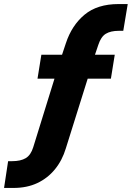

<svg xmlns="http://www.w3.org/2000/svg" viewBox="-76 -736 650 947"><path d="M-56 191 -36 59H-17Q26 59 51 44Q76 29 88 -10L202 -378L223 -348H109L128 -466H262L222 -442L249 -523Q278 -611 341 -663.5Q404 -716 509 -716H554L532 -584H510Q470 -584 446 -569.5Q422 -555 409 -515L385 -444L374 -466H490L471 -348H337L365 -375L249 -5Q231 55 195 99Q159 143 108 167Q57 191 -10 191Z"/></svg>

Font: Nunito Sans 10pt Condensed Black
Style: Italic
Weight: 900
Width: 3
Italic angle: -9°
Designer: Vernon Adams
Foundry: Vernon Adams
Version: Version 3.101;gftools[0.9.27]